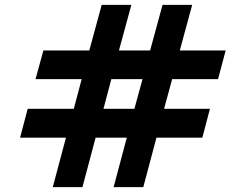

<svg xmlns="http://www.w3.org/2000/svg" viewBox="-20 -770 1010 789"><path d="M876 -444.8 907.3 -562.5H718.8L769.8 -750H647.9L596.9 -562.5H468.8L519.8 -750H397.9L346.9 -562.5H158.3L126 -444.8H315.6L283.3 -322.9H93.8L62.5 -204.2H251L196.9 -1H318.8L372.9 -204.2H501L446.9 -1H568.8L622.9 -204.2H811.5L842.7 -322.9H654.2L687.5 -444.8ZM532.3 -322.9H405.2L437.5 -444.8H565.6Z"/></svg>

Font: Manrope3 Bold
Style: Regular
Weight: 700
Designer: Mikhail Sharanda
Foundry: Mikhail Sharanda
Version: Version 3.000;PS 003.000;hotconv 1.0.88;makeotf.lib2.5.64775